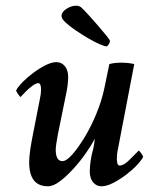

<svg xmlns="http://www.w3.org/2000/svg" viewBox="-20 -651 525 678"><path d="M149.4 6.8Q83 6.8 83 -78.1Q83 -96.7 86.9 -123Q90.8 -149.4 97.7 -183.6L121.1 -302.7Q123 -311.5 124 -319.3Q125 -327.1 125 -334Q125 -357.4 115.2 -357.4Q107.4 -357.4 95.2 -348.6Q83 -339.8 71.3 -328.1Q59.6 -316.4 52.7 -308.6Q50.8 -308.6 43.9 -318.4Q37.1 -328.1 37.1 -332Q43 -343.8 59.1 -360.4Q75.2 -377 96.7 -393.1Q118.2 -409.2 140.1 -420.4Q162.1 -431.6 178.7 -431.6Q197.3 -431.6 209 -417.5Q220.7 -403.3 220.7 -378.9Q220.7 -352.5 212.9 -316.4L184.6 -177.7Q180.7 -156.2 178.7 -143.1Q176.8 -129.9 176.8 -123Q176.8 -82 200.2 -82Q214.8 -82 235.8 -106Q256.8 -129.9 279.8 -168Q302.7 -206.1 320.8 -250.5Q338.9 -294.9 347.7 -335.9L366.2 -424.8Q383.8 -429.7 409.2 -429.7Q432.6 -429.7 454.1 -424.8L394.5 -114.3Q393.6 -109.4 393.1 -103.5Q392.6 -97.7 392.6 -90.8Q392.6 -66.4 402.3 -66.4Q417 -66.4 435.5 -85Q454.1 -103.5 469.7 -119.1Q471.7 -119.1 478.5 -109.9Q485.4 -100.6 485.4 -96.7Q479.5 -85 462.9 -67.4Q446.3 -49.8 424.3 -33.2Q402.3 -16.6 379.4 -4.9Q356.4 6.8 338.9 6.8Q320.3 6.8 308.6 -7.3Q296.9 -21.5 296.9 -46.9Q296.9 -54.7 298.3 -68.8Q299.8 -83 303.7 -103.5Q311.5 -131.8 313 -146.5Q314.5 -161.1 314.5 -161.1Q303.7 -139.6 283.7 -110.8Q263.7 -82 239.3 -55.2Q214.8 -28.3 191.4 -10.7Q168 6.8 149.4 6.8ZM355.5 -487.3Q349.6 -487.3 331.5 -495.1Q313.5 -502.9 291 -516.1Q268.6 -529.3 247.1 -543.9Q225.6 -558.6 211.4 -571.8Q197.3 -585 197.3 -594.7Q197.3 -608.4 214.4 -619.6Q231.4 -630.9 249 -630.9Q257.8 -630.9 265.6 -626Q274.4 -618.2 291 -600.1Q307.6 -582 325.2 -561.5Q342.8 -541 355.5 -525.4Q368.2 -509.8 368.2 -506.8Q368.2 -501 363.8 -494.1Q359.4 -487.3 355.5 -487.3Z"/></svg>

Font: Crimson Text SemiBold
Style: Italic
Weight: 600
Italic angle: -11°
Designer: Sebastian Kosch
Foundry: Sebastian Kosch
Version: Version 1.100; ttfautohint (v1.8.4)